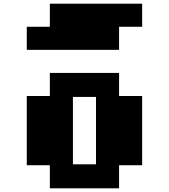

<svg xmlns="http://www.w3.org/2000/svg" viewBox="-20 -1020 915 1040"><path d="M250 0V-125H125V-500H250V-625H625V-500H750V-125H625V0ZM375 -130H500V-495H375ZM125 -750V-875H250V-1000H750V-875H625V-750Z"/></svg>

Font: Silkscreen
Style: Bold
Weight: 700
Designer: Jason Kottke
Foundry: Jason Kottke
Version: Version 1.001; ttfautohint (v1.8.4.7-5d5b)